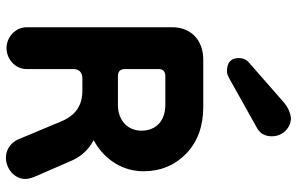

<svg xmlns="http://www.w3.org/2000/svg" viewBox="-197 -787 1002 648"><g transform="rotate(90 304.0 -463.0)"><path d="M192 -803C181 -794 176 -782 176 -768C176 -741 191 -728 221 -728C232 -728 238 -733 245 -736L413 -830C431 -840 440 -857 440 -880C440 -916 411 -944 378 -944C361 -942 344 -935 328 -922ZM142 16C181 16 213 -15 213 -51V-208C213 -229 224 -240 245 -240H286C334 -240 369 -219 390 -168L451 -22C464 5 488 18 512 18C548 18 584 -9 584 -48C584 -57 581 -67 576 -80L523 -202C508 -238 482 -263 453 -278C521 -315 558 -378 558 -446C558 -504 538 -552 498 -591C458 -629 406 -648 341 -648H181C114 -648 72 -605 72 -544V-51C72 -15 105 16 142 16ZM237 -360C221 -360 213 -368 213 -384V-496C213 -512 221 -520 237 -520H334C387 -520 421 -489 421 -440C421 -393 387 -360 334 -360Z"/></g></svg>

Font: Dongle
Style: Bold
Weight: 700
Designer: Yanghee Ryu
Foundry: Yanghee Ryu
Version: Version 2.000